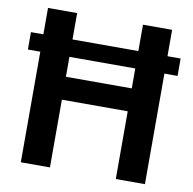

<svg xmlns="http://www.w3.org/2000/svg" viewBox="-79 -791 874 871"><g transform="rotate(10 357.5 -355.5)"><path d="M705.1 -589.4V-509.3H15.6V-589.4ZM544.9 -417.5V-312H170.4V-417.5ZM207 -710.9V0H72.8V-710.9ZM644.5 -710.9V0H510.3V-710.9Z"/></g></svg>

Font: Roboto SemiBold
Style: Regular
Weight: 600
Designer: Christian Robertson
Foundry: Google
Version: Version 3.009; 2024